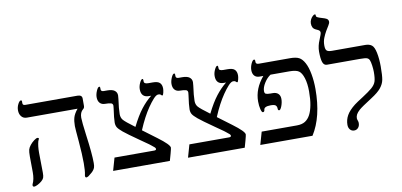

<svg xmlns="http://www.w3.org/2000/svg" viewBox="-76 -1065 2767 1323"><g transform="rotate(-10 1307.5 -403.5)"><path d="M502.9 -477.1Q502.9 -461.4 493.2 -455.1Q470.2 -436.5 470.2 -398.9Q470.2 -371.1 482.9 -274.9Q501 -142.6 501 -77.1Q501 -56.2 497.3 -45.7Q493.7 -35.2 486.6 -26.9Q479.5 -18.6 478.8 -17.8Q478 -17.1 477.5 -16.6Q477.1 -16.1 476.3 -15.6Q475.6 -15.1 450.2 5.9Q439.9 12.2 435.1 12.2Q425.8 12.2 425.8 0L427.2 -8.3Q433.1 -33.7 433.1 -87.9Q433.1 -147.9 425.3 -240.7Q417 -333 417 -350.1Q417 -384.8 424.3 -409.9Q431.6 -435.1 456.1 -464.8H101.1Q77.6 -464.8 63.7 -481.7Q49.8 -498.5 49.8 -524.9Q49.8 -547.4 60.5 -568.1Q71.3 -588.9 81.1 -588.9Q87.9 -588.9 87.9 -580.1V-568.8Q87.9 -560.5 92.3 -556.9Q96.7 -553.2 107.9 -553.2H470.2Q502.9 -553.2 502.9 -527.8ZM158.2 -308.1Q158.2 -305.7 150.9 -291Q142.1 -258.8 142.1 -211.9L144 -71.8Q144 -47.4 139.6 -36.6Q135.3 -25.9 122.6 -14.9Q109.9 -3.9 93.8 4.2Q77.6 12.2 69.8 12.2Q59.1 12.2 59.1 1L60.5 -5.9Q76.2 -37.1 76.2 -86.9L75.2 -196.8Q75.2 -230.5 79.1 -244.9Q83 -259.3 95.7 -275.1Q108.4 -291 124.5 -303Q140.6 -314.9 148.9 -314.9Q151.9 -314.9 155 -313Q158.2 -311 158.2 -308.1Z M1061 -499Q1061 -487.8 1056.9 -470.5Q1052.7 -453.1 1048.3 -453.1Q1043.9 -453.1 1038.1 -459Q1034.7 -464.8 1021 -464.8Q1006.3 -464.8 986.3 -442.6Q966.3 -420.4 945.8 -390.4Q925.3 -360.4 906 -324Q886.7 -287.6 867.2 -241.2L963.9 -168.9Q1043 -109.9 1043 -88.9Q1043 -83 1033.2 -46.6Q1023.4 -10.3 1020 0H623L648.4 -88.9H926.3Q940.4 -88.9 940.4 -98.1Q940.4 -103.5 934.3 -109.6Q928.2 -115.7 913.1 -127L899.4 -137.7L840.8 -178.7Q762.2 -233.4 734.6 -256.3Q707 -279.3 699.2 -293.2Q691.4 -307.1 691.4 -326.2Q691.4 -355.5 701.2 -422.9L703.1 -441.9Q703.1 -457 689.5 -460.9Q675.8 -464.8 649.4 -464.8Q625.5 -464.8 612.3 -479.2Q599.1 -493.7 599.1 -520Q599.1 -540 609.4 -564Q619.6 -587.9 629.4 -587.9Q635.3 -587.9 635.3 -579.1V-568.8Q635.3 -553.2 655.3 -553.2H680.2Q713.9 -553.2 730.5 -540.8Q747.1 -528.3 747.1 -506.8L745.1 -482.4Q735.4 -414.1 735.4 -377Q735.4 -352.5 749.3 -335.9Q763.2 -319.3 827.1 -272Q863.8 -345.7 897.9 -389.6Q932.1 -433.6 971.2 -464.8H956.1Q901.4 -464.8 901.4 -522Q901.4 -543.9 912.1 -566.4Q922.9 -588.9 931.2 -588.9Q937 -588.9 937 -580.1V-570.8Q937 -553.2 966.3 -553.2H997.1Q1033.2 -553.2 1047.1 -539.3Q1061 -525.4 1061 -499Z M1585 -499Q1585 -487.8 1580.8 -470.5Q1576.7 -453.1 1572.3 -453.1Q1567.9 -453.1 1562 -459Q1558.6 -464.8 1544.9 -464.8Q1530.3 -464.8 1510.3 -442.6Q1490.2 -420.4 1469.7 -390.4Q1449.2 -360.4 1429.9 -324Q1410.6 -287.6 1391.1 -241.2L1487.8 -168.9Q1566.9 -109.9 1566.9 -88.9Q1566.9 -83 1557.1 -46.6Q1547.4 -10.3 1543.9 0H1147L1172.4 -88.9H1450.2Q1464.4 -88.9 1464.4 -98.1Q1464.4 -103.5 1458.3 -109.6Q1452.1 -115.7 1437 -127L1423.3 -137.7L1364.7 -178.7Q1286.1 -233.4 1258.5 -256.3Q1231 -279.3 1223.1 -293.2Q1215.3 -307.1 1215.3 -326.2Q1215.3 -355.5 1225.1 -422.9L1227.1 -441.9Q1227.1 -457 1213.4 -460.9Q1199.7 -464.8 1173.3 -464.8Q1149.4 -464.8 1136.2 -479.2Q1123 -493.7 1123 -520Q1123 -540 1133.3 -564Q1143.6 -587.9 1153.3 -587.9Q1159.2 -587.9 1159.2 -579.1V-568.8Q1159.2 -553.2 1179.2 -553.2H1204.1Q1237.8 -553.2 1254.4 -540.8Q1271 -528.3 1271 -506.8L1269 -482.4Q1259.3 -414.1 1259.3 -377Q1259.3 -352.5 1273.2 -335.9Q1287.1 -319.3 1351.1 -272Q1387.7 -345.7 1421.9 -389.6Q1456.1 -433.6 1495.1 -464.8H1480Q1425.3 -464.8 1425.3 -522Q1425.3 -543.9 1436 -566.4Q1446.8 -588.9 1455.1 -588.9Q1460.9 -588.9 1460.9 -580.1V-570.8Q1460.9 -553.2 1490.2 -553.2H1521Q1557.1 -553.2 1571 -539.3Q1585 -525.4 1585 -499Z M2094.2 -314Q2094.2 -119.6 2018.1 0H1652.8L1678.2 -88.9H1924.8Q1960.4 -88.9 1982.7 -103Q2004.9 -117.2 2018.8 -143.6Q2032.7 -169.9 2040.3 -210Q2047.9 -250 2047.9 -305.2Q2047.9 -360.8 2035.6 -399.4Q2023.4 -438 2003.9 -451.4Q1984.4 -464.8 1938 -464.8H1806.2Q1781.2 -448.7 1761.7 -417.7Q1742.2 -386.7 1742.2 -360.8Q1742.2 -345.7 1751.2 -341.3Q1760.3 -336.9 1783.7 -336.9H1799.8Q1823.7 -336.9 1837.4 -324Q1851.1 -311 1851.1 -287.1Q1851.1 -263.2 1841.6 -238Q1832 -212.9 1823.2 -212.9Q1814 -212.9 1814 -225.1Q1814 -240.2 1805.7 -248.5Q1797.4 -256.8 1771 -256.8Q1722.2 -256.8 1722.2 -231.9Q1720.2 -219.2 1710 -219.2Q1702.1 -219.2 1696 -242.9Q1689.9 -266.6 1689.9 -297.9Q1689.9 -386.7 1755.9 -464.8H1730Q1706.5 -464.8 1693.8 -479Q1681.2 -493.2 1681.2 -518.1Q1681.2 -541 1691.9 -564Q1702.6 -586.9 1712.9 -586.9Q1715.3 -586.9 1717.3 -584Q1719.2 -581.1 1719.2 -578.1V-568.8Q1719.2 -553.2 1740.2 -553.2H1959Q1999 -553.2 2020.8 -542Q2042.5 -530.8 2059.3 -499.5Q2076.2 -468.3 2085.2 -418.5Q2094.2 -368.7 2094.2 -314Z M2564 -388.2Q2564 -324.7 2558.3 -295.9Q2552.7 -267.1 2531.5 -240.7Q2510.3 -214.4 2461.9 -183.6Q2389.2 -137.2 2371.1 -121.1Q2353 -105 2346.4 -91.8Q2339.8 -78.6 2339.8 -65.9Q2339.8 -59.1 2343.5 -49.3Q2347.2 -39.6 2347.2 -32.2Q2347.2 -10.7 2335.9 1.7Q2324.7 14.2 2308.1 14.2Q2290 14.2 2279.1 1.2Q2268.1 -11.7 2268.1 -32.2Q2268.1 -66.9 2285.2 -97.7Q2302.2 -128.4 2343.8 -161.1Q2361.8 -174.8 2404.3 -201.7Q2449.7 -231 2472.7 -250.7Q2495.6 -270.5 2503.2 -292.5Q2510.7 -314.5 2510.7 -359.9Q2510.7 -378.9 2507.1 -405.5Q2503.4 -432.1 2498 -444.1Q2492.7 -456.1 2480.7 -460.4Q2468.8 -464.8 2430.2 -464.8H2201.2Q2179.7 -464.8 2171.4 -489.3Q2163.1 -513.7 2163.1 -563Q2163.1 -602.5 2181.2 -644Q2196.8 -680.7 2196.8 -690.9Q2196.8 -700.2 2190.9 -705.3Q2185.1 -710.4 2173.8 -714.8Q2153.8 -723.1 2147.5 -734.9Q2141.1 -746.6 2141.1 -763.2Q2141.1 -776.9 2147 -789.6Q2152.8 -802.2 2162.4 -811.5Q2171.9 -820.8 2177.7 -820.8Q2182.6 -820.8 2183.3 -818.6Q2184.1 -816.4 2184.1 -811Q2184.1 -805.2 2188 -801.8Q2191.9 -798.3 2207 -793Q2249 -781.2 2258.1 -773.7Q2267.1 -766.1 2267.1 -753.9Q2267.1 -744.1 2257.6 -729.2Q2248 -714.4 2236.6 -694.6Q2225.1 -674.8 2215.6 -650.9Q2206.1 -627 2206.1 -599.1Q2206.1 -571.3 2215.6 -562.3Q2225.1 -553.2 2252 -553.2H2483.9Q2513.2 -553.2 2530 -540Q2546.9 -526.9 2555.4 -484.4Q2564 -441.9 2564 -388.2Z"/></g></svg>

Font: Liberation Serif
Style: Regular
Weight: 400
Designer: Steve Matteson
Foundry: Ascender Corporation
Version: Version 2.1.5